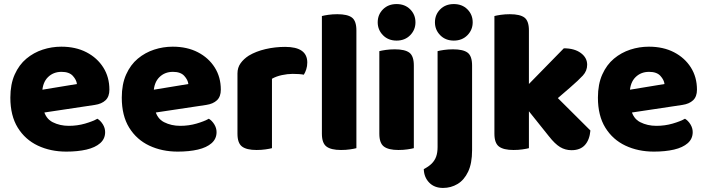

<svg xmlns="http://www.w3.org/2000/svg" viewBox="-20 -731 3484 946"><path d="M134 -167 128 -279 359 -317Q357 -337 339 -357Q321 -377 283 -377Q243 -377 216.5 -351Q190 -325 188 -277L194 -193Q204 -147 239.5 -129Q275 -111 319 -111Q361 -111 399 -122Q437 -133 460 -146Q476 -136 487 -118Q498 -100 498 -80Q498 -47 473.5 -25.5Q449 -4 406 6Q363 16 307 16Q229 16 166.5 -13.5Q104 -43 67.5 -102Q31 -161 31 -250Q31 -316 52.5 -364Q74 -412 110 -442Q146 -472 190.5 -486.5Q235 -501 282 -501Q353 -501 406 -473.5Q459 -446 489 -398.5Q519 -351 519 -289Q519 -255 500 -237Q481 -219 447 -214Z M683 -167 677 -279 908 -317Q906 -337 888 -357Q870 -377 832 -377Q792 -377 765.5 -351Q739 -325 737 -277L743 -193Q753 -147 788.5 -129Q824 -111 868 -111Q910 -111 948 -122Q986 -133 1009 -146Q1025 -136 1036 -118Q1047 -100 1047 -80Q1047 -47 1022.5 -25.5Q998 -4 955 6Q912 16 856 16Q778 16 715.5 -13.5Q653 -43 616.5 -102Q580 -161 580 -250Q580 -316 601.5 -364Q623 -412 659 -442Q695 -472 739.5 -486.5Q784 -501 831 -501Q902 -501 955 -473.5Q1008 -446 1038 -398.5Q1068 -351 1068 -289Q1068 -255 1049 -237Q1030 -219 996 -214Z M1320 -343V-229H1150V-369Q1150 -398 1165.5 -419.5Q1181 -441 1206 -457Q1241 -478 1288 -489Q1335 -500 1385 -500Q1494 -500 1494 -423Q1494 -405 1489 -389.5Q1484 -374 1477 -363Q1467 -365 1453 -366Q1439 -367 1422 -367Q1397 -367 1369 -361Q1341 -355 1320 -343ZM1150 -264H1320V-1Q1309 2 1288.5 5Q1268 8 1244 8Q1195 8 1172.5 -9Q1150 -26 1150 -72Z M1566 -264H1736V-1Q1725 2 1704.5 5Q1684 8 1660 8Q1611 8 1588.5 -9Q1566 -26 1566 -72ZM1736 -175H1566V-652Q1577 -655 1597.5 -658Q1618 -661 1642 -661Q1692 -661 1714 -644.5Q1736 -628 1736 -581Z M1841 -621Q1841 -659 1867 -685Q1893 -711 1934 -711Q1975 -711 2001 -685Q2027 -659 2027 -621Q2027 -584 2001 -557.5Q1975 -531 1934 -531Q1893 -531 1867 -557.5Q1841 -584 1841 -621ZM1849 -264H2019V-1Q2008 2 1987.5 5Q1967 8 1943 8Q1894 8 1871.5 -9Q1849 -26 1849 -72ZM2019 -175H1849V-479Q1860 -482 1880.5 -485Q1901 -488 1925 -488Q1975 -488 1997 -471.5Q2019 -455 2019 -408Z M2068 102Q2092 90 2107 75Q2122 60 2129 40.5Q2136 21 2136 -7V-232H2306V9Q2306 74 2286.5 115Q2267 156 2234.5 175.5Q2202 195 2163 195Q2120 195 2094.5 168.5Q2069 142 2068 102ZM2123 -621Q2123 -659 2149 -685Q2175 -711 2216 -711Q2257 -711 2283 -685Q2309 -659 2309 -621Q2309 -584 2283 -557.5Q2257 -531 2216 -531Q2175 -531 2149 -557.5Q2123 -584 2123 -621ZM2306 -175H2136V-479Q2147 -482 2167.5 -485Q2188 -488 2212 -488Q2262 -488 2284 -471.5Q2306 -455 2306 -408Z M2657 -186 2533 -263 2758 -493Q2810 -493 2841.5 -470Q2873 -447 2873 -412Q2873 -382 2852 -359Q2831 -336 2787 -298ZM2541 -239 2678 -298 2889 -88Q2885 -42 2862 -16.5Q2839 9 2796 9Q2765 9 2739.5 -6.5Q2714 -22 2685 -59ZM2416 -264H2586V-1Q2575 2 2554.5 5Q2534 8 2510 8Q2461 8 2438.5 -9Q2416 -26 2416 -72ZM2586 -175H2416V-652Q2427 -655 2447.5 -658Q2468 -661 2492 -661Q2542 -661 2564 -644.5Q2586 -628 2586 -581Z M3029 -167 3023 -279 3254 -317Q3252 -337 3234 -357Q3216 -377 3178 -377Q3138 -377 3111.5 -351Q3085 -325 3083 -277L3089 -193Q3099 -147 3134.5 -129Q3170 -111 3214 -111Q3256 -111 3294 -122Q3332 -133 3355 -146Q3371 -136 3382 -118Q3393 -100 3393 -80Q3393 -47 3368.5 -25.5Q3344 -4 3301 6Q3258 16 3202 16Q3124 16 3061.5 -13.5Q2999 -43 2962.5 -102Q2926 -161 2926 -250Q2926 -316 2947.5 -364Q2969 -412 3005 -442Q3041 -472 3085.5 -486.5Q3130 -501 3177 -501Q3248 -501 3301 -473.5Q3354 -446 3384 -398.5Q3414 -351 3414 -289Q3414 -255 3395 -237Q3376 -219 3342 -214Z"/></svg>

Font: Baloo Bhaijaan 2 ExtraBold
Style: Regular
Weight: 800
Designer: Sanskriti Dholi, Noopur Datye and Ek Type
Foundry: Ek Type
Version: Version 1.701